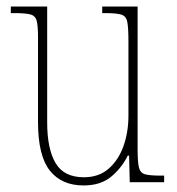

<svg xmlns="http://www.w3.org/2000/svg" viewBox="-20 -556 540 586"><path d="M235 10Q168 10 132 -35.5Q96 -81 96 -184V-443Q96 -477 92 -492.5Q88 -508 72.5 -512Q57 -516 24 -516H13V-536H124V-182Q124 -102 149.5 -58.5Q175 -15 236 -15Q282 -15 312 -41.5Q342 -68 357 -110.5Q372 -153 372 -203V-431Q372 -471 368.5 -489Q365 -507 350 -511.5Q335 -516 300 -516H292V-536H400V-99Q400 -62 404 -45Q408 -28 423 -24Q438 -20 470 -20H481V0H376L374 -81H370Q351 -43 319 -16.5Q287 10 235 10Z"/></svg>

Font: Noto Serif Tamil Condensed Thin
Style: Italic
Weight: 100
Width: 3
Italic angle: -12°
Designer: Indian Type Foundry, Tom Grace, and the Monotype Design Team
Foundry: Monotype Imaging Inc.
Version: Version 2.003; ttfautohint (v1.8.4.7-5d5b)